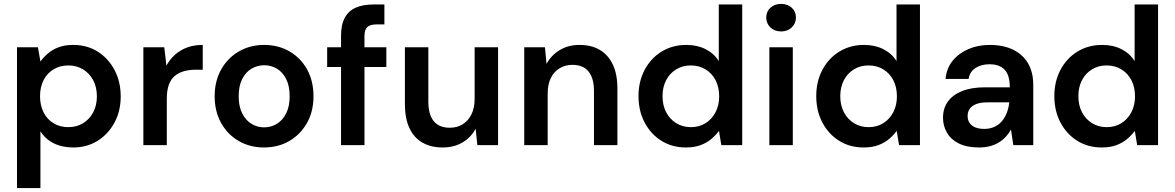

<svg xmlns="http://www.w3.org/2000/svg" viewBox="-20 -743 6016 983"><path d="M67 220V-501H174L187 -428Q203 -450 225.5 -469.5Q248 -489 280 -501Q312 -513 355 -513Q426 -513 480.5 -478.5Q535 -444 566.5 -384.5Q598 -325 598 -249Q598 -174 566 -115Q534 -56 479.5 -22Q425 12 355 12Q298 12 255 -9.5Q212 -31 187 -71V220ZM330 -92Q372 -92 405 -112Q438 -132 457 -167.5Q476 -203 476 -250Q476 -297 457 -332.5Q438 -368 405 -388Q372 -408 330 -408Q287 -408 254 -388Q221 -368 203 -332.5Q185 -297 185 -250Q185 -204 203 -168Q221 -132 254 -112Q287 -92 330 -92Z M714 0V-501H821L832 -407Q850 -440 876.5 -463.5Q903 -487 938.5 -500Q974 -513 1018 -513V-386H980Q949 -386 922 -378.5Q895 -371 875 -354.5Q855 -338 844.5 -309Q834 -280 834 -237V0Z M1331 12Q1260 12 1202.5 -21Q1145 -54 1112 -113.5Q1079 -173 1079 -250Q1079 -328 1112.5 -387.5Q1146 -447 1203.5 -480Q1261 -513 1332 -513Q1405 -513 1462 -480Q1519 -447 1552 -388Q1585 -329 1585 -250Q1585 -172 1551.5 -113Q1518 -54 1461 -21Q1404 12 1331 12ZM1332 -91Q1368 -91 1397.5 -109Q1427 -127 1445 -162.5Q1463 -198 1463 -250Q1463 -303 1445 -338.5Q1427 -374 1397.5 -391.5Q1368 -409 1333 -409Q1298 -409 1268 -391.5Q1238 -374 1220 -338.5Q1202 -303 1202 -250Q1202 -198 1220 -162.5Q1238 -127 1267.5 -109Q1297 -91 1332 -91Z M1726 0V-559Q1726 -617 1745.5 -652.5Q1765 -688 1802 -704Q1839 -720 1890 -720H1948V-618H1908Q1875 -618 1860.5 -604.5Q1846 -591 1846 -558V0ZM1655 -400V-501H1958V-400Z M2246 12Q2186 12 2142.5 -13Q2099 -38 2076 -87.5Q2053 -137 2053 -211V-501H2173V-223Q2173 -157 2200.5 -123Q2228 -89 2283 -89Q2320 -89 2348.5 -106.5Q2377 -124 2393.5 -157Q2410 -190 2410 -237V-501H2530V0H2424L2415 -84Q2392 -40 2348.5 -14Q2305 12 2246 12Z M2664 0V-501H2770L2778 -416Q2802 -460 2845.5 -486.5Q2889 -513 2947 -513Q3008 -513 3051 -487.5Q3094 -462 3117.5 -412.5Q3141 -363 3141 -289V0H3021V-278Q3021 -342 2993.5 -376.5Q2966 -411 2910 -411Q2874 -411 2845 -393.5Q2816 -376 2800 -343.5Q2784 -311 2784 -264V0Z M3492 12Q3421 12 3366.5 -22Q3312 -56 3280.5 -115.5Q3249 -175 3249 -251Q3249 -326 3280.5 -385.5Q3312 -445 3367.5 -479Q3423 -513 3494 -513Q3550 -513 3593 -491Q3636 -469 3660 -430V-720H3780V0H3673L3661 -73Q3645 -51 3622 -31.5Q3599 -12 3567 0Q3535 12 3492 12ZM3517 -92Q3560 -92 3592.5 -112.5Q3625 -133 3643.5 -168.5Q3662 -204 3662 -250Q3662 -297 3643.5 -332.5Q3625 -368 3592 -388Q3559 -408 3516 -408Q3475 -408 3442 -388Q3409 -368 3390.5 -332.5Q3372 -297 3372 -251Q3372 -204 3390.5 -168.5Q3409 -133 3442 -112.5Q3475 -92 3517 -92Z M3919 0V-501H4039V0ZM3979 -582Q3946 -582 3924.5 -602.5Q3903 -623 3903 -653Q3903 -684 3924.5 -703.5Q3946 -723 3979 -723Q4012 -723 4033.5 -703.5Q4055 -684 4055 -653Q4055 -623 4033.5 -602.5Q4012 -582 3979 -582Z M4402 12Q4331 12 4276.5 -22Q4222 -56 4190.5 -115.5Q4159 -175 4159 -251Q4159 -326 4190.5 -385.5Q4222 -445 4277.5 -479Q4333 -513 4404 -513Q4460 -513 4503 -491Q4546 -469 4570 -430V-720H4690V0H4583L4571 -73Q4555 -51 4532 -31.5Q4509 -12 4477 0Q4445 12 4402 12ZM4427 -92Q4470 -92 4502.5 -112.5Q4535 -133 4553.5 -168.5Q4572 -204 4572 -250Q4572 -297 4553.5 -332.5Q4535 -368 4502 -388Q4469 -408 4426 -408Q4385 -408 4352 -388Q4319 -368 4300.5 -332.5Q4282 -297 4282 -251Q4282 -204 4300.5 -168.5Q4319 -133 4352 -112.5Q4385 -92 4427 -92Z M4992 12Q4930 12 4889 -8.5Q4848 -29 4828 -64Q4808 -99 4808 -140Q4808 -188 4832.5 -222.5Q4857 -257 4905 -276.5Q4953 -296 5023 -296H5150Q5150 -336 5139 -362Q5128 -388 5104.5 -401Q5081 -414 5046 -414Q5004 -414 4974.5 -395Q4945 -376 4939 -339H4821Q4826 -393 4857 -431.5Q4888 -470 4937.5 -491.5Q4987 -513 5046 -513Q5117 -513 5167 -488.5Q5217 -464 5243.5 -418.5Q5270 -373 5270 -309V0H5168L5156 -80Q5146 -61 5130.5 -44Q5115 -27 5095 -14.5Q5075 -2 5049.5 5Q5024 12 4992 12ZM5019 -83Q5048 -83 5071 -93.5Q5094 -104 5110 -123Q5126 -142 5135 -166.5Q5144 -191 5147 -217V-219H5036Q5000 -219 4977.5 -210Q4955 -201 4944.5 -185.5Q4934 -170 4934 -149Q4934 -128 4944.5 -113Q4955 -98 4974 -90.5Q4993 -83 5019 -83Z M5621 12Q5550 12 5495.5 -22Q5441 -56 5409.5 -115.5Q5378 -175 5378 -251Q5378 -326 5409.5 -385.5Q5441 -445 5496.5 -479Q5552 -513 5623 -513Q5679 -513 5722 -491Q5765 -469 5789 -430V-720H5909V0H5802L5790 -73Q5774 -51 5751 -31.5Q5728 -12 5696 0Q5664 12 5621 12ZM5646 -92Q5689 -92 5721.5 -112.5Q5754 -133 5772.5 -168.5Q5791 -204 5791 -250Q5791 -297 5772.5 -332.5Q5754 -368 5721 -388Q5688 -408 5645 -408Q5604 -408 5571 -388Q5538 -368 5519.5 -332.5Q5501 -297 5501 -251Q5501 -204 5519.5 -168.5Q5538 -133 5571 -112.5Q5604 -92 5646 -92Z"/></svg>

Font: DM Sans 18pt SemiBold
Style: Regular
Weight: 600
Designer: Colophon Foundry, Jonny Pinhorn
Foundry: Colophon Foundry
Version: Version 4.004;gftools[0.9.30]